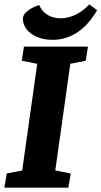

<svg xmlns="http://www.w3.org/2000/svg" viewBox="-34 -862 466 882"><path d="M-14 0 -3 -65 68 -79 137 -569 66 -583 76 -648H370L360 -583L289 -569L220 -79L291 -65L280 0ZM208 -679Q169 -679 138 -691.5Q107 -704 89 -726.5Q71 -749 71 -777Q71 -794 91.5 -811Q112 -828 146 -839Q155 -818 170 -804.5Q185 -791 204 -784.5Q223 -778 244 -778Q267 -778 290.5 -785.5Q314 -793 336 -807.5Q358 -822 376 -842L412 -815Q373 -748 321.5 -713.5Q270 -679 208 -679Z"/></svg>

Font: Faustina Light ExtraBold
Style: Italic
Weight: 800
Italic angle: -8°
Version: Version 1.200